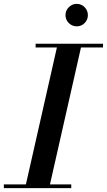

<svg xmlns="http://www.w3.org/2000/svg" viewBox="-61 -977 555 997"><path d="M279.1 -898.4Q279.1 -922.4 296.3 -939.6Q313.6 -956.9 337.6 -956.9Q361.6 -956.9 378.5 -939.6Q395.3 -922.4 395.3 -898.4Q395.3 -874.4 378.5 -857.3Q361.6 -840.2 337.6 -840.2Q313.6 -840.2 296.3 -857.3Q279.1 -874.4 279.1 -898.4ZM-41 -19.5H73.5L234.5 -730.5H124V-750H474V-730.5H359.5L198.5 -19.5H309V0H-41Z"/></svg>

Font: Bodoni* 11pt Medium
Style: Italic
Weight: 500
Italic angle: -13°
Version: Version 2.3